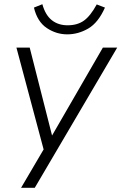

<svg xmlns="http://www.w3.org/2000/svg" viewBox="-20 -711 576 911"><path d="M80 180 187 -2 58 -485H121L227 -68L468 -485H536L145 180ZM299 -548Q247 -548 202 -578Q157 -608 141 -675L181 -691Q195 -640 225.5 -615.5Q256 -591 301 -591Q347 -591 378 -613Q409 -635 439 -690L478 -675Q446 -603 398.5 -575.5Q351 -548 299 -548Z"/></svg>

Font: Nunito Sans Light
Style: Italic
Weight: 300
Italic angle: -9°
Designer: Vernon Adams
Foundry: Vernon Adams
Version: Version 3.006; ttfautohint (v1.8.3)